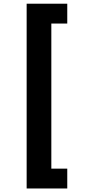

<svg xmlns="http://www.w3.org/2000/svg" viewBox="-20 -829 490 1057"><path d="M350.3 -808.6V-699.4H257.6V-808.6ZM262.6 208.6H126.7V-808.6H262.6ZM350.3 99.4V208.6H257.6V99.4Z"/></svg>

Font: League Mono Thin Condensed
Style: Regular
Weight: 100
Width: 1
Designer: Tyler Finck
Foundry: The League of Moveable Type / Tyler Finck
Version: Version 2.300;RELEASE